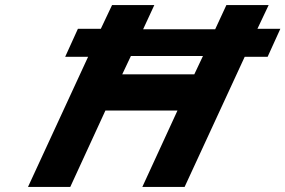

<svg xmlns="http://www.w3.org/2000/svg" viewBox="-20 -734 1121 754"><path d="M1035 -714H869L825 -619H542L586 -714H420L376 -621H286L236 -511H326L90 0H256L394 -300H677L539 0H705L941 -511H1031L1081 -621H991ZM460 -442 494 -514H777L743 -442Z"/></svg>

Font: Passageway
Style: BdSuIt
Weight: 700
Foundry: Ascender Corporation
Version: Version 1.11